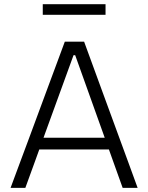

<svg xmlns="http://www.w3.org/2000/svg" viewBox="-20 -916 722 936"><path d="M31.5 0Q53 -58 76.5 -121.2Q100 -184.5 121.5 -242L212 -486.5Q236.5 -552 256.2 -605.5Q276 -659 296 -713H390Q410 -658 429.5 -605Q449 -552 473 -486L563 -240.5Q584.5 -181.5 607.5 -119.2Q630.5 -57 651 0H578Q555 -64 530.8 -131.8Q506.5 -199.5 485 -260L346.5 -647H338.5L199 -263.5Q176.5 -201 151.8 -132.8Q127 -64.5 103.5 0ZM153 -187.5 158 -244.5H531L535 -187.5ZM188.5 -844V-895.5Q223 -895.5 261.5 -895.5Q300 -895.5 341.5 -895.5Q383.5 -895.5 421.8 -895.5Q460 -895.5 494.5 -895.5V-844Q460 -844 421.8 -844Q383.5 -844 341.5 -844Q300 -844 261.5 -844Q223 -844 188.5 -844Z"/></svg>

Font: Commissioner Thin Light
Style: Regular
Weight: 300
Version: Version 1.000